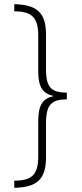

<svg xmlns="http://www.w3.org/2000/svg" viewBox="-20 -735 389 914"><path d="M48 125V159C153 157 199 121 199 15V-148C199 -241 228 -261 298 -262V-294C226 -295 199 -316 199 -405V-573C199 -678 151 -713 48 -715V-681C131 -681 162 -653 162 -565V-395C162 -322 183 -290 234 -278V-277C183 -266 162 -234 162 -158V9C162 97 132 125 48 125Z"/></svg>

Font: Noto Sans Thai Looped ExtraCondensed ExtraLight
Style: Regular
Weight: 200
Width: 2
Designer: Sasikarn Vongin, Ben Mitchell
Foundry: The Fontpad Ltd
Version: Version 1.001